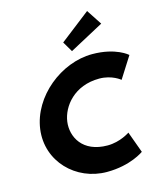

<svg xmlns="http://www.w3.org/2000/svg" viewBox="-161 -1266 1166 1395"><g transform="rotate(-15 422.0 -568.5)"><path d="M403 -976 448.5 -899 705.2 -1037 629.8 -1152ZM522 -170C618 -170 690.9 -221 690.9 -221L749.2 -61C749.2 -61 647 15 468 15C235 15 46.7 -175 78.6 -411C110.6 -648 349.6 -840 583.6 -840C762.6 -840 844.3 -764 844.3 -764L742.7 -604C742.7 -604 683.6 -655 587.6 -655C398.6 -655 297.7 -523 282.8 -413C267.8 -302 333 -170 522 -170Z"/></g></svg>

Font: Hussar Techniczny
Style: Bold 
Weight: 700
Foundry: Cannot Into Space Fonts
Version: Version 0.77